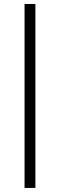

<svg xmlns="http://www.w3.org/2000/svg" viewBox="-20 -715 297 951"><path d="M101.6 215.8H155.3V-695.3H101.6Z"/></svg>

Font: Estedad Light
Style: Regular
Weight: 300
Designer: Amin Abedi
Version: Version 7.3